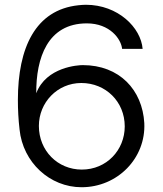

<svg xmlns="http://www.w3.org/2000/svg" viewBox="-20 -777 685 805"><path d="M322 8C473 8 592 -114 585 -261C577 -400 481 -504 327 -504C309 -504 174 -497 132 -386C131 -533 179 -679 344 -679C441 -679 488 -613 492 -572H578C571 -661 475 -757 340 -757C330 -757 320 -756 309 -755C128 -736 55 -576 55 -358C55 -318 57 -277 62 -234C76 -96 189 8 322 8ZM323 -66C222 -66 143 -145 143 -249C143 -347 220 -429 321 -429C423 -429 503 -351 503 -247C503 -148 427 -66 323 -66Z"/></svg>

Font: Oakes
Style: Regular
Weight: 400
Designer: Samuel Oakes
Foundry: Samuel Oakes
Version: Version 1.003;PS 001.003;hotconv 1.0.88;makeotf.lib2.5.64775